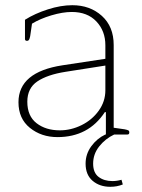

<svg xmlns="http://www.w3.org/2000/svg" viewBox="-20 -517 546 738"><path d="M309 112Q309 75 331 45Q353 15 385 0H387V-86H383Q320 10 201 10Q139 10 95 -25.5Q51 -61 51 -124Q51 -240 220 -266L385 -291V-343Q385 -398 350.5 -434.5Q316 -471 256 -471Q221 -471 177.5 -458Q134 -445 103 -426L96 -378Q94 -368 91.5 -364Q89 -360 84 -360Q76 -360 76 -367V-441Q114 -465 164 -481Q214 -497 258 -497Q326 -497 371.5 -456Q417 -415 417 -344V-26L459 -20Q469 -18 473 -16Q477 -14 477 -8Q477 0 470 0H419Q385 16 361.5 45.5Q338 75 338 112Q338 147 359 163Q380 179 412 179Q429 179 447 174L452 192Q430 201 404 201Q363 201 336 178Q309 155 309 112ZM385 -170V-265L232 -241Q162 -230 123.5 -204Q85 -178 85 -126Q85 -71 120.5 -43.5Q156 -16 210 -16Q253 -16 293.5 -36Q334 -56 359.5 -91.5Q385 -127 385 -170Z"/></svg>

Font: Maitree ExtraLight
Style: Regular
Weight: 250
Designer: CadsonDemak Team
Foundry: CadsonDemak
Version: Version 1.002